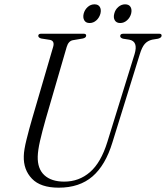

<svg xmlns="http://www.w3.org/2000/svg" viewBox="-20 -856 768 888"><path d="M476.5 -199.5 602.5 -606Q620 -664.5 578 -672.5L549 -677Q535.5 -681 536 -689.5Q536 -700 550.5 -700H716.5Q727.5 -700 727.5 -691.5Q727.5 -681.5 711 -677L683.5 -672.5Q662.5 -667.5 649.5 -652.8Q636.5 -638 626.5 -605L500 -197.5Q468 -92 407.8 -40Q347.5 12 251.5 12Q167.5 12 127.8 -29.5Q88 -71 90 -134Q90.5 -162 102.8 -211.2Q115 -260.5 128.5 -306.5L226 -640Q233.5 -666.5 211.5 -671.5L170 -678Q157 -682 157 -690.5Q157.5 -700 170 -700H367Q378.5 -700 378.5 -691.5Q378.5 -681.5 363.5 -678L316.5 -670Q296.5 -666 288.5 -639L191.5 -305.5Q174.5 -245.5 165 -203.8Q155.5 -162 154.5 -132.5Q153 -75.5 185.2 -45.8Q217.5 -16 277 -16Q345.5 -16 396.2 -60Q447 -104 476.5 -199.5ZM394.5 -749.5Q377 -749.5 369.8 -762Q362.5 -774.5 367 -793Q372 -811.5 385.8 -823.8Q399.5 -836 417 -836Q434.5 -836 441.8 -823.8Q449 -811.5 444.5 -793Q439.5 -774.5 425.8 -762Q412 -749.5 394.5 -749.5ZM536 -749.5Q518.5 -749.5 511 -762Q503.5 -774.5 508.5 -793Q513 -811.5 527.2 -823.8Q541.5 -836 558.5 -836Q576.5 -836 583.8 -823.8Q591 -811.5 586.5 -793Q581.5 -774.5 567.5 -762Q553.5 -749.5 536 -749.5Z"/></svg>

Font: Fraunces 144pt Soft Light
Style: Italic
Weight: 300
Italic angle: -16°
Version: Version 1.000;[b76b70a41]